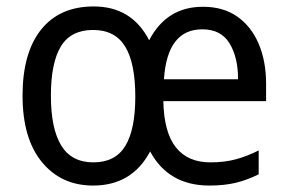

<svg xmlns="http://www.w3.org/2000/svg" viewBox="-20 -566 894 596"><path d="M610 -545Q673 -545 716.5 -514.5Q760 -484 783 -430Q806 -376 806 -306V-252H487Q489 -155 526 -108.5Q563 -62 633 -62Q677 -62 712 -71.5Q747 -81 783 -99V-25Q747 -7 711.5 1.5Q676 10 630 10Q503 10 446 -96Q390 10 269 10Q170 10 110 -63Q50 -136 50 -269Q50 -402 107.5 -474Q165 -546 271 -546Q389 -546 443 -441Q497 -545 610 -545ZM608 -475Q499 -475 489 -320H719Q719 -388 692.5 -431.5Q666 -475 608 -475ZM269 -473Q200 -473 169 -422Q138 -371 138 -269Q138 -167 170 -114.5Q202 -62 270 -62Q338 -62 369 -113Q400 -164 400 -266Q400 -370 368.5 -421.5Q337 -473 269 -473Z"/></svg>

Font: Noto Sans Sinhala UI SemiCondensed
Style: Regular
Weight: 400
Width: 4
Designer: Jelle Bosma - Monotype Design Team
Foundry: Monotype Imaging Inc.
Version: Version 2.006; ttfautohint (v1.8.4.7-5d5b)